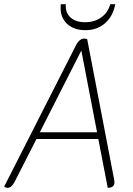

<svg xmlns="http://www.w3.org/2000/svg" viewBox="-30 -890 633 916"><path d="M-10 0 331 -671Q348 -706 372 -706Q380 -706 386 -703L515 -31Q516 -27 516 -20Q516 6 484 6L439 -227H144L40 -23Q25 6 7 6Q-3 6 -10 0ZM433 -259 358 -649 160 -259ZM259 -853Q259 -864 260 -870H284Q281 -830 306 -807Q331 -784 376 -784Q421 -784 453 -807Q485 -830 496 -870H520Q509 -812 471 -779Q433 -746 377 -746Q324 -746 291.5 -775Q259 -804 259 -853Z"/></svg>

Font: Thasadith
Style: Italic
Weight: 400
Italic angle: -9°
Designer: Cadson Demak Co.,Ltd.
Foundry: Cadson Demak Co.,Ltd.
Version: Version 1.000; ttfautohint (v1.6)